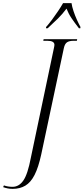

<svg xmlns="http://www.w3.org/2000/svg" viewBox="-151 -964 533 1224"><path d="M-70 240Q-88 240 -102.5 237Q-117 234 -131 229L-126 218Q-101 227 -71 227Q-30 227 -2 186.5Q26 146 46 40L193 -659Q194 -664 195 -669Q196 -674 196 -678Q196 -704 151 -704H125L127 -714H341L339 -704H319Q291 -704 276.5 -694.5Q262 -685 256 -657L112 20Q94 103 69.5 151Q45 199 10.5 219.5Q-24 240 -70 240ZM143 -792Q161 -812 181 -839Q201 -866 219.5 -893.5Q238 -921 251 -944H305Q308 -922 317.5 -893.5Q327 -865 339.5 -837.5Q352 -810 362 -792L361 -784H352Q324 -820 305 -848Q286 -876 273 -909Q247 -874 218.5 -846Q190 -818 153 -784H142Z"/></svg>

Font: Noto Serif Display ExtraCondensed Light
Style: Italic
Weight: 300
Width: 2
Italic angle: -12°
Designer: Monotype Design Team
Foundry: Monotype Imaging Inc.
Version: Version 2.009